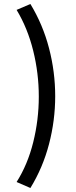

<svg xmlns="http://www.w3.org/2000/svg" viewBox="-20 -825 382 960"><path d="M132 115 63 85Q118.5 -2.5 146.2 -114.2Q174 -226 174 -342Q174 -458.5 146 -571.5Q118 -684.5 63 -775.5L132 -805Q194.5 -702 225.2 -583.8Q256 -465.5 256 -344Q256 -223 225.2 -105Q194.5 13 132 115Z"/></svg>

Font: Geologica Light
Style: Regular
Weight: 300
Designer: Sindre Bremnes, Frode Helland
Foundry: Monokrom Skriftforlag AS
Version: Version 1.010; ttfautohint (v1.8.4.7-5d5b);gftools[0.9.28]